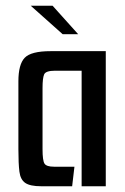

<svg xmlns="http://www.w3.org/2000/svg" viewBox="-20 -648 436 668"><path d="M123 0Q85 0 68 -11.5Q51 -23 47.5 -51Q44 -79 44 -129V-365Q44 -424 66 -447Q88 -470 156 -470H348V0H264V-402H172Q139 -402 133.5 -389Q128 -376 128 -342V-129Q128 -89 135 -78.5Q142 -68 168 -68H239L231 0ZM198 -529 87 -628H163L252 -529Z"/></svg>

Font: Smooch Sans SemiBold
Style: Bold
Weight: 600
Designer: Robert E. Leuschke
Foundry: Robert E. Leuschke
Version: Version 1.010; ttfautohint (v1.8.3)